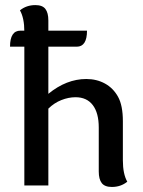

<svg xmlns="http://www.w3.org/2000/svg" viewBox="-20 -740 572 766"><path d="M426.3 5.9Q397.9 5.9 386 -9.5Q374 -24.9 374 -55.7V-231Q374 -289.6 350.1 -320.8Q326.2 -352.1 281.2 -352.1Q253.4 -352.1 224.9 -340.8Q196.3 -329.6 172.9 -306.6V0H77.1V-613.8Q77.1 -668 59.6 -698.7Q85.4 -719.7 121.1 -719.7Q149.4 -719.7 161.1 -704.3Q172.9 -689 172.9 -658.2V-365.7Q245.1 -424.8 324.2 -424.8Q365.7 -424.8 398.7 -406.7Q431.6 -388.7 450.9 -354Q470.2 -319.3 470.2 -256.3V-100.1Q470.2 -45.9 487.8 -15.1Q461.9 5.9 426.3 5.9ZM286.1 -553.7H20Q20 -617.7 61.5 -617.7H327.1Q327.1 -553.7 286.1 -553.7Z"/></svg>

Font: Bainsley
Style: Regular
Weight: 400
Designer: Paul James MIller
Foundry: High-Logic / Made with FontCreator
Version: Version 1.411;March 28, 2021;FontCreator 13.0.0.2683 64-bit